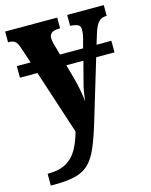

<svg xmlns="http://www.w3.org/2000/svg" viewBox="-117 -610 715 912"><g transform="rotate(-15 240.5 -154.5)"><path d="M18 169Q76 169 110.5 149Q145 129 165 93Q185 57 198 9L95 -306H9V-363H77L53 -435Q43 -466 32.5 -474.5Q22 -483 3 -483H-2V-536H254V-483H250Q223 -483 212 -474Q201 -465 201 -450Q201 -439 204 -425.5Q207 -412 212 -397L221 -363H335L343 -394Q347 -405 350 -421.5Q353 -438 353 -450Q353 -468 342 -474Q331 -480 307 -482L303 -483V-536H483V-483H480Q457 -483 442.5 -467.5Q428 -452 416 -412L401 -363H474V-306H384L293 -4Q272 65 252.5 110Q233 155 207 180.5Q181 206 140.5 216.5Q100 227 35 227H18ZM256 -239Q266 -202 271.5 -170.5Q277 -139 279 -118Q282 -142 285.5 -163.5Q289 -185 295 -206L321 -306H237Z"/></g></svg>

Font: Noto Serif ExtraCondensed ExtraBold
Style: Regular
Weight: 800
Width: 2
Designer: Monotype Design Team
Foundry: Monotype Imaging Inc.
Version: Version 2.013; ttfautohint (v1.8.4.7-5d5b)